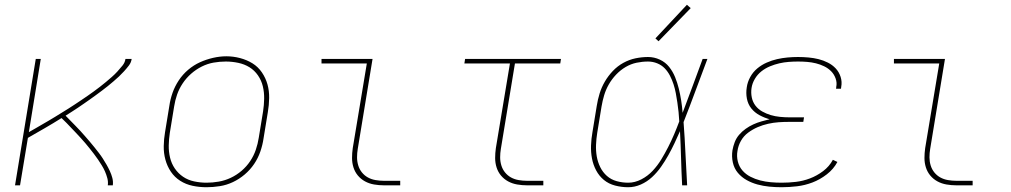

<svg xmlns="http://www.w3.org/2000/svg" viewBox="-20 -777 4240 805"><path d="M43 0 130 -530H151L101 -223Q115 -231 129 -239Q143 -247 156.5 -255Q170 -263 184 -271Q198 -279 211.5 -287.5Q225 -296 239 -304.5Q253 -313 266.5 -321.5Q280 -330 293.5 -339Q307 -348 320.5 -357Q334 -366 347 -375Q360 -384 373 -393.5Q386 -403 399 -413Q412 -423 424.5 -433.5Q437 -444 449 -454.5Q461 -465 472 -477Q483 -489 493.5 -502Q504 -515 506 -530H532Q530 -515 520.5 -502.5Q511 -490 500.5 -478.5Q490 -467 479 -456.5Q468 -446 456 -436Q444 -426 432 -416Q420 -406 407.5 -397Q395 -388 382.5 -378.5Q370 -369 357.5 -360.5Q345 -352 332.5 -343Q320 -334 307 -325.5Q294 -317 281 -308.5Q268 -300 255 -292Q265 -282 275.5 -271Q286 -260 296.5 -249.5Q307 -239 317 -228Q327 -217 337 -205.5Q347 -194 356.5 -183Q366 -172 375.5 -160Q385 -148 394 -136.5Q403 -125 411 -112.5Q419 -100 426.5 -87Q434 -74 440.5 -60Q447 -46 451 -31Q455 -16 453 0H432Q434 -15 430 -30Q426 -45 420 -58.5Q414 -72 406.5 -84Q399 -96 391 -108Q383 -120 374 -131.5Q365 -143 356 -154.5Q347 -166 337.5 -177Q328 -188 318.5 -198.5Q309 -209 299 -219.5Q289 -230 279 -240.5Q269 -251 259 -261.5Q249 -272 238 -282Q203 -260 167.5 -239.5Q132 -219 97 -199L64 0Z M846 8Q816 8 787.5 2Q759 -4 735.5 -19Q712 -34 696.5 -57Q681 -80 673.5 -107.5Q666 -135 666.5 -164.5Q667 -194 672 -223L690 -333Q694 -361 703.5 -388Q713 -415 729.5 -440Q746 -465 769 -484.5Q792 -504 818.5 -516Q845 -528 873.5 -534.5Q902 -541 929 -541Q958 -541 986.5 -533.5Q1015 -526 1038.5 -511.5Q1062 -497 1078 -473.5Q1094 -450 1101.5 -423Q1109 -396 1108.5 -366Q1108 -336 1103 -307L1085 -197Q1081 -169 1071.5 -141.5Q1062 -114 1045.5 -89.5Q1029 -65 1006 -45.5Q983 -26 956.5 -13.5Q930 -1 901.5 3.5Q873 8 846 8ZM846 -11Q871 -11 897 -15.5Q923 -20 947.5 -31.5Q972 -43 993 -61Q1014 -79 1029 -101.5Q1044 -124 1052.5 -149Q1061 -174 1065 -200L1083 -310Q1087 -336 1087.5 -363Q1088 -390 1082 -415Q1076 -440 1061.5 -461Q1047 -482 1026 -495Q1005 -508 979 -513.5Q953 -519 927 -519Q901 -519 875.5 -514.5Q850 -510 826 -498Q802 -486 781.5 -468Q761 -450 746 -427.5Q731 -405 722.5 -380.5Q714 -356 710 -330L692 -220Q688 -194 687.5 -167.5Q687 -141 693 -116Q699 -91 713 -70.5Q727 -50 747.5 -36Q768 -22 794 -16.5Q820 -11 846 -11Z M1589 0Q1569 0 1548.5 -3.5Q1528 -7 1510.5 -16.5Q1493 -26 1480.5 -41Q1468 -56 1462 -75Q1456 -94 1456 -114.5Q1456 -135 1459 -156L1518 -511H1328V-530H1542L1480 -153Q1477 -135 1477 -117.5Q1477 -100 1482 -83.5Q1487 -67 1497.5 -54Q1508 -41 1522.5 -33Q1537 -25 1554.5 -22Q1572 -19 1589 -19H1658V0Z M2189 0Q2169 0 2148.5 -3.5Q2128 -7 2110.5 -16.5Q2093 -26 2080.5 -41Q2068 -56 2062 -75Q2056 -94 2056 -114.5Q2056 -135 2059 -156L2118 -511H1927L1930 -530H2332L2329 -511H2139L2080 -153Q2077 -135 2077 -117.5Q2077 -100 2082 -83.5Q2087 -67 2097.5 -54Q2108 -41 2122.5 -33Q2137 -25 2154.5 -22Q2172 -19 2189 -19H2258V0Z M2614 8Q2586 8 2559 1Q2532 -6 2512 -22.5Q2492 -39 2479.5 -62.5Q2467 -86 2462 -112.5Q2457 -139 2458 -167Q2459 -195 2464 -223L2482 -333Q2486 -359 2494 -385Q2502 -411 2516 -435Q2530 -459 2549.5 -479.5Q2569 -500 2593.5 -513.5Q2618 -527 2644.5 -532.5Q2671 -538 2697 -538Q2723 -538 2746.5 -527Q2770 -516 2785.5 -496.5Q2801 -477 2810.5 -453.5Q2820 -430 2826 -405.5Q2832 -381 2836 -355.5Q2840 -330 2842 -304Q2864 -361 2884.5 -417.5Q2905 -474 2926 -530H2946Q2921 -464 2896.5 -397.5Q2872 -331 2846 -265Q2851 -199 2854 -132.5Q2857 -66 2861 0H2840Q2837 -57 2835.5 -114Q2834 -171 2831 -227Q2820 -202 2808 -176.5Q2796 -151 2782 -126Q2768 -101 2751.5 -77.5Q2735 -54 2714 -34.5Q2693 -15 2667 -3.5Q2641 8 2614 8ZM2614 -11Q2642 -11 2669 -25Q2696 -39 2716.5 -61Q2737 -83 2752.5 -108.5Q2768 -134 2781.5 -160.5Q2795 -187 2806.5 -214Q2818 -241 2828 -268Q2827 -288 2825 -307.5Q2823 -327 2820 -347Q2817 -367 2813.5 -386Q2810 -405 2804 -423.5Q2798 -442 2789 -459.5Q2780 -477 2767 -490.5Q2754 -504 2735.5 -511.5Q2717 -519 2697 -519Q2673 -519 2649 -514Q2625 -509 2603 -496Q2581 -483 2563 -464Q2545 -445 2532.5 -423Q2520 -401 2513 -377.5Q2506 -354 2502 -330L2484 -220Q2480 -195 2479 -170Q2478 -145 2482 -121.5Q2486 -98 2496.5 -76.5Q2507 -55 2524.5 -39.5Q2542 -24 2565.5 -17.5Q2589 -11 2614 -11ZM2741 -604 2728 -616 2860 -757 2876 -743Z M3257 8Q3231 8 3205.5 5.5Q3180 3 3156 -3.5Q3132 -10 3110.5 -22Q3089 -34 3073.5 -52.5Q3058 -71 3052.5 -96Q3047 -121 3051 -147Q3054 -164 3060.5 -181Q3067 -198 3079 -212Q3091 -226 3106.5 -237Q3122 -248 3138.5 -255.5Q3155 -263 3172.5 -268Q3190 -273 3207 -277Q3185 -283 3164.5 -294Q3144 -305 3130 -322.5Q3116 -340 3111.5 -363.5Q3107 -387 3111 -411Q3114 -433 3125.5 -454Q3137 -475 3155 -490Q3173 -505 3194.5 -514.5Q3216 -524 3238 -529Q3260 -534 3282 -536Q3304 -538 3326 -538Q3348 -538 3370 -536Q3392 -534 3412 -529Q3432 -524 3451 -514.5Q3470 -505 3484 -490Q3498 -475 3504.5 -454.5Q3511 -434 3507 -413Q3507 -411 3506.5 -409Q3506 -407 3506 -405H3485Q3486 -407 3486 -408.5Q3486 -410 3486 -412Q3490 -430 3483.5 -448Q3477 -466 3464.5 -478.5Q3452 -491 3435.5 -499Q3419 -507 3401 -511.5Q3383 -516 3364 -517.5Q3345 -519 3326 -519Q3307 -519 3287 -517.5Q3267 -516 3247.5 -511.5Q3228 -507 3208.5 -499Q3189 -491 3172.5 -478Q3156 -465 3145 -446.5Q3134 -428 3131 -408Q3128 -388 3132 -368.5Q3136 -349 3147.5 -334Q3159 -319 3176 -309.5Q3193 -300 3211.5 -294.5Q3230 -289 3250.5 -287Q3271 -285 3291 -285H3351L3348 -266H3288Q3266 -266 3244.5 -264.5Q3223 -263 3200.5 -258Q3178 -253 3157 -244Q3136 -235 3117 -221Q3098 -207 3086.5 -186.5Q3075 -166 3072 -144Q3068 -122 3073.5 -100Q3079 -78 3093 -62Q3107 -46 3126.5 -36Q3146 -26 3167.5 -20.5Q3189 -15 3211.5 -13Q3234 -11 3257 -11Q3287 -11 3317 -14.5Q3347 -18 3376 -29Q3405 -40 3431 -59.5Q3457 -79 3472 -107L3491 -98Q3475 -68 3446.5 -46Q3418 -24 3386.5 -12Q3355 0 3322 4Q3289 8 3257 8Z M3989 0Q3969 0 3948.5 -3.5Q3928 -7 3910.5 -16.5Q3893 -26 3880.5 -41Q3868 -56 3862 -75Q3856 -94 3856 -114.5Q3856 -135 3859 -156L3918 -511H3728V-530H3942L3880 -153Q3877 -135 3877 -117.5Q3877 -100 3882 -83.5Q3887 -67 3897.5 -54Q3908 -41 3922.5 -33Q3937 -25 3954.5 -22Q3972 -19 3989 -19H4058V0Z"/></svg>

Font: Iosevka Curly Thin Extended
Style: Italic
Weight: 100
Width: 7
Italic angle: -9°
Monospace: yes
Designer: Belleve Invis
Foundry: Belleve Invis
Version: Version 11.1.0; ttfautohint (v1.8.3)